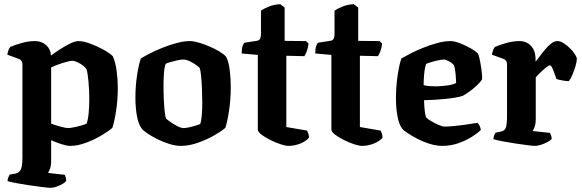

<svg xmlns="http://www.w3.org/2000/svg" viewBox="-20 -696 2776 916"><path d="M221 200Q211 200 182.5 196.5Q154 193 120 188Q86 183 57 177.5Q28 172 16 168Q16 160 19.5 151Q23 142 26 137L54 132Q70 129 78.5 114Q87 99 87 54V-388Q87 -409 70 -415L15 -435Q17 -448 21 -458Q25 -468 29 -472Q46 -480 80.5 -490Q115 -500 146 -500Q179 -500 200.5 -480.5Q222 -461 223 -431Q239 -443 263.5 -459Q288 -475 313 -487.5Q338 -500 356 -500Q376 -500 408.5 -488.5Q441 -477 472 -460Q503 -443 518 -428Q531 -399 536.5 -357.5Q542 -316 542 -277Q542 -220 534 -168Q526 -116 516 -86Q499 -71 465 -50.5Q431 -30 390.5 -15Q350 0 315 0Q299 0 274 -8Q249 -16 224 -27V73Q224 94 218.5 109Q213 124 209 129L289 138Q291 142 293.5 150Q296 158 296 167Q287 179 262.5 189.5Q238 200 221 200ZM306 -85Q313 -85 331 -88.5Q349 -92 367 -97Q385 -102 393 -106Q400 -124 403 -156.5Q406 -189 406 -222Q406 -268 402 -308.5Q398 -349 393 -365Q388 -374 375.5 -383.5Q363 -393 349 -399.5Q335 -406 326 -406Q316 -406 296 -400.5Q276 -395 255.5 -387.5Q235 -380 224 -374V-106Q246 -98 270 -91.5Q294 -85 306 -85Z M843 0Q817 0 787 -9.5Q757 -19 730 -32.5Q703 -46 682.5 -60Q662 -74 656 -83Q640 -104 633 -144Q626 -184 626 -229Q626 -286 634 -338Q642 -390 652 -417Q666 -426 693 -440Q720 -454 753.5 -467.5Q787 -481 822 -490.5Q857 -500 886 -500Q904 -500 929.5 -492.5Q955 -485 981.5 -473.5Q1008 -462 1029 -449Q1050 -436 1059 -425Q1071 -402 1076 -361.5Q1081 -321 1081 -281Q1081 -224 1073 -170Q1065 -116 1055 -86Q1038 -71 1003.5 -51Q969 -31 926 -15.5Q883 0 843 0ZM856 -85Q864 -85 879.5 -88Q895 -91 911 -96Q927 -101 935 -104Q940 -116 942.5 -145Q945 -174 945 -205Q945 -236 943.5 -272.5Q942 -309 939 -337Q936 -365 933 -371Q929 -376 915.5 -386Q902 -396 885 -404Q868 -412 854 -412Q844 -412 827.5 -408.5Q811 -405 795.5 -400.5Q780 -396 771 -392Q765 -381 762.5 -351Q760 -321 760 -291Q760 -257 761.5 -222Q763 -187 766 -162Q769 -137 772 -131Q775 -127 791 -115.5Q807 -104 825.5 -94.5Q844 -85 856 -85Z M1357 0Q1342 0 1318 -8Q1294 -16 1269 -28.5Q1244 -41 1227 -54Q1210 -67 1210 -78V-434L1133 -441Q1133 -464 1137.5 -476.5Q1142 -489 1146 -492L1203 -501Q1214 -502 1219.5 -509Q1225 -516 1225 -538V-645Q1237 -654 1262.5 -664.5Q1288 -675 1317 -676L1338 -660V-501L1440 -500L1452 -488Q1450 -469 1444 -452.5Q1438 -436 1432 -428L1346 -430V-90L1445 -73Q1447 -69 1450.5 -60Q1454 -51 1454 -39Q1439 -21 1411 -10.5Q1383 0 1357 0Z M1708 0Q1693 0 1669 -8Q1645 -16 1620 -28.5Q1595 -41 1578 -54Q1561 -67 1561 -78V-434L1484 -441Q1484 -464 1488.5 -476.5Q1493 -489 1497 -492L1554 -501Q1565 -502 1570.5 -509Q1576 -516 1576 -538V-645Q1588 -654 1613.5 -664.5Q1639 -675 1668 -676L1689 -660V-501L1791 -500L1803 -488Q1801 -469 1795 -452.5Q1789 -436 1783 -428L1697 -430V-90L1796 -73Q1798 -69 1801.5 -60Q1805 -51 1805 -39Q1790 -21 1762 -10.5Q1734 0 1708 0Z M2090 0Q2062 0 2031 -9.5Q2000 -19 1972 -33.5Q1944 -48 1924 -61.5Q1904 -75 1899 -82Q1883 -103 1876 -143Q1869 -183 1869 -226Q1869 -282 1877 -336Q1885 -390 1895 -417Q1910 -426 1937 -440Q1964 -454 1997.5 -467.5Q2031 -481 2065.5 -490.5Q2100 -500 2130 -500Q2148 -500 2175 -489.5Q2202 -479 2226.5 -465Q2251 -451 2261 -439Q2266 -427 2270.5 -403.5Q2275 -380 2278 -355.5Q2281 -331 2280 -317Q2261 -291 2232.5 -269Q2204 -247 2186 -238Q2154 -229 2104.5 -224Q2055 -219 2003 -218Q2004 -185 2007 -162.5Q2010 -140 2014 -135Q2018 -130 2035 -119.5Q2052 -109 2071.5 -100.5Q2091 -92 2102 -92Q2119 -92 2149 -95Q2179 -98 2209 -102.5Q2239 -107 2258 -110Q2263 -105 2267.5 -97Q2272 -89 2274 -76Q2259 -61 2231.5 -43.5Q2204 -26 2167.5 -13Q2131 0 2090 0ZM2064 -284Q2089 -285 2115 -288.5Q2141 -292 2156 -300Q2156 -315 2153.5 -343Q2151 -371 2146 -384Q2139 -394 2123 -403Q2107 -412 2098 -412Q2089 -412 2072 -408.5Q2055 -405 2038 -400Q2021 -395 2013 -391Q2006 -371 2003.5 -341.5Q2001 -312 2001 -290Q2014 -286 2031.5 -285Q2049 -284 2064 -284Z M2533 0Q2523 0 2495.5 -3.5Q2468 -7 2435 -12Q2402 -17 2374 -22.5Q2346 -28 2334 -32Q2334 -39 2337 -48Q2340 -57 2344 -63L2369 -68Q2385 -71 2392 -84Q2399 -97 2399 -146V-388Q2399 -409 2382 -415L2327 -435Q2331 -460 2341 -472Q2358 -480 2392.5 -490Q2427 -500 2458 -500Q2492 -500 2513.5 -477Q2535 -454 2535 -414V-402Q2541 -408 2552.5 -424Q2564 -440 2578.5 -457.5Q2593 -475 2608.5 -487.5Q2624 -500 2639 -500Q2653 -500 2669 -490Q2685 -480 2699.5 -465.5Q2714 -451 2723 -437Q2732 -423 2732 -415Q2732 -402 2725.5 -380Q2719 -358 2710 -337.5Q2701 -317 2694 -309Q2679 -309 2661.5 -312.5Q2644 -316 2635 -319Q2631 -328 2626 -343.5Q2621 -359 2615 -371.5Q2609 -384 2604 -384Q2597 -384 2582.5 -372Q2568 -360 2554.5 -346.5Q2541 -333 2536 -327V-127Q2536 -106 2530.5 -91Q2525 -76 2521 -71L2604 -62Q2606 -58 2609 -50Q2612 -42 2612 -33Q2605 -25 2590.5 -17.5Q2576 -10 2560 -5Q2544 0 2533 0Z"/></svg>

Font: Texturina
Style: Bold
Weight: 700
Designer: Guillermo Torres Carreño
Foundry: Omnibus-Type
Version: Version 1.002; ttfautohint (v1.8.3)